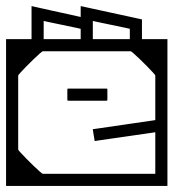

<svg xmlns="http://www.w3.org/2000/svg" viewBox="-40 -613 572 633"><path d="M-20 -205Q-20 -228 -20 -257Q-20 -286 -20 -317.5Q-20 -349 -20 -378.5Q-20 -408 -20 -432Q-20 -456 -20 -470Q-20 -484 -20 -484Q-20 -484 -20 -484Q-20 -484 -20 -484Q-20 -484 -20 -484Q-20 -484 -20 -484Q-20 -484 -0.2 -484Q19.5 -484 50.2 -484Q81 -484 116 -484Q151 -484 181.8 -484Q212.5 -484 232.2 -484Q252 -484 252 -484Q252 -484 252 -484Q252 -484 252 -484Q252 -484 252 -484Q252 -484 252 -484Q252 -484 252 -484Q252 -474.5 252 -464.2Q252 -454 252 -444Q249.5 -444 235.5 -444Q221.5 -444 201.2 -444Q181 -444 160.2 -444Q139.5 -444 123.2 -444Q107 -444 101 -444Q101 -444 101 -444Q101 -444 101 -444Q101 -444 101 -444Q101 -444 101 -444Q99.5 -444 91 -436.5Q82.5 -429 70.5 -417.5Q58.5 -406 47 -394.2Q35.5 -382.5 27.8 -374Q20 -365.5 20 -364V-205ZM-20 -357H20Q20 -329.5 20 -313Q20 -296.5 20 -281.2Q20 -266 20 -242Q20 -242 20 -242Q20 -242 20 -242Q20 -242 20 -242Q20 -242 20 -242Q20 -217 20 -204Q20 -191 20 -182.2Q20 -173.5 20 -161.8Q20 -150 20 -127H-20ZM-20 -279H20V-120Q20 -118.5 27.8 -110Q35.5 -101.5 47 -89.8Q58.5 -78 70.5 -66.5Q82.5 -55 91 -47.5Q99.5 -40 101 -40Q101 -40 101 -40Q101 -40 101 -40Q101 -40 101 -40Q101 -40 101 -40Q107 -40 123.2 -40Q139.5 -40 160.2 -40Q181 -40 201.2 -40Q221.5 -40 235.5 -40Q249.5 -40 252 -40Q252 -30.5 252 -20.2Q252 -10 252 0Q252 0 252 0Q252 0 252 0Q252 0 252 0Q252 0 252 0Q252 0 252 0Q252 0 232.2 0Q212.5 0 181.8 0Q151 0 116 0Q81 0 50.2 0Q19.5 0 -0.2 0Q-20 0 -20 0Q-20 0 -20 0Q-20 0 -20 0Q-20 0 -20 0Q-20 0 -20 0Q-20 0 -20 -14Q-20 -28 -20 -52Q-20 -76 -20 -105.5Q-20 -135 -20 -166.2Q-20 -197.5 -20 -227Q-20 -256.5 -20 -279ZM512 -205H472V-364Q472 -365.5 464.2 -374Q456.5 -382.5 445 -394.2Q433.5 -406 421.5 -417.5Q409.5 -429 401 -436.5Q392.5 -444 391 -444Q391 -444 391 -444Q391 -444 391 -444Q391 -444 391 -444Q391 -444 391 -444Q385 -444 368.8 -444Q352.5 -444 331.8 -444Q311 -444 290.8 -444Q270.5 -444 256.5 -444Q242.5 -444 240 -444Q240 -454 240 -464.2Q240 -474.5 240 -484Q240 -484 240 -484Q240 -484 240 -484Q240 -484 240 -484Q240 -484 240 -484Q240 -484 240 -484Q240 -484 259.8 -484Q279.5 -484 310.2 -484Q341 -484 376 -484Q411 -484 441.8 -484Q472.5 -484 492.2 -484Q512 -484 512 -484Q512 -484 512 -484Q512 -484 512 -484Q512 -484 512 -484Q512 -484 512 -484Q512 -484 512 -470Q512 -456 512 -432Q512 -408 512 -378.5Q512 -349 512 -317.5Q512 -286 512 -257Q512 -228 512 -205ZM512 -249Q512 -249 512 -231Q512 -213 512 -184.8Q512 -156.5 512 -124.5Q512 -92.5 512 -64.2Q512 -36 512 -18Q512 0 512 0Q512 0 512 0Q512 0 512 0Q512 0 512 0Q512 0 512 0Q512 0 492.2 0Q472.5 0 441.8 0Q411 0 376 0Q341 0 310.2 0Q279.5 0 259.8 0Q240 0 240 0Q240 0 240 0Q240 0 240 0Q240 0 240 0Q240 0 240 0Q240 0 240 0Q240 -10 240 -20.2Q240 -30.5 240 -40Q240 -40 263.5 -40Q287 -40 321.5 -40Q356 -40 390.5 -40Q425 -40 448.5 -40Q472 -40 472 -40Q472 -40 472 -40Q472 -40 472 -40Q472 -40 472 -40Q472 -40 472 -40Q472 -40 472 -40Q472 -40 472 -40Q472 -40 472 -40Q472 -40 472 -40Q472 -40 472 -40Q472 -40 472 -40Q472 -40 472 -40Q472 -40 472 -61Q472 -82 472 -113.2Q472 -144.5 472 -175.8Q472 -207 472 -228Q472 -249 472 -249ZM310 -321Q310 -321 310 -321Q310 -321 310 -321Q310 -321 310 -321Q310 -321 310 -321Q310 -321 310 -321Q310 -321 310 -321Q310 -321 310 -321Q313 -321 313.5 -320.5Q314 -320 314 -317Q314 -311.5 314 -306.2Q314 -301 314 -295.8Q314 -290.5 314 -285Q314 -282 313.5 -281.5Q313 -281 310 -281Q310 -281 310 -281Q310 -281 310 -281Q310 -281 310 -281Q310 -281 310 -281Q310 -281 310 -281Q310 -281 310 -281Q310 -281 310 -281Q310 -281 291.2 -281Q272.5 -281 248 -281Q223.5 -281 204.8 -281Q186 -281 186 -281Q186 -281 186 -281Q186 -281 186 -281Q183 -281 182.5 -281.5Q182 -282 182 -285Q182 -290.5 182 -295.8Q182 -301 182 -306.2Q182 -311.5 182 -317Q182 -320 182.5 -320.5Q183 -321 186 -321Q186 -321 186 -321Q186 -321 186 -321Q186 -321 204.8 -321Q223.5 -321 248 -321Q272.5 -321 291.2 -321Q310 -321 310 -321ZM491 -163H472Q472 -163 472 -166.5Q472 -170 472 -173.5Q472 -177 472 -177Q472 -177 451.8 -174Q431.5 -171 401.8 -166.8Q372 -162.5 342.2 -158.2Q312.5 -154 292.2 -151Q272 -148 272 -148Q272 -148 271.8 -150Q271.5 -152 270.8 -156.2Q270 -160.5 269 -167Q268 -173.5 267.2 -178Q266.5 -182.5 266.2 -184.8Q266 -187 266 -187Q266 -187 286.8 -190Q307.5 -193 338.2 -197.5Q369 -202 399.8 -206.5Q430.5 -211 451.2 -214Q472 -217 472 -217Q472 -217 472 -221.8Q472 -226.5 472 -231.2Q472 -236 472 -236H491ZM428 -464H388Q388 -464 388 -477.5Q388 -491 388 -504.5Q388 -518 388 -518Q388 -518 388 -518Q388 -518 388 -518Q388 -518 375.8 -520.8Q363.5 -523.5 345.2 -527.2Q327 -531 308.8 -534.8Q290.5 -538.5 278.2 -541.2Q266 -544 266 -544Q266 -544 266 -544Q266 -544 266 -544Q266 -544 266 -532Q266 -520 266 -504Q266 -488 266 -476Q266 -464 266 -464H248L226 -548Q226 -548 226 -554.8Q226 -561.5 226 -570.5Q226 -579.5 226 -586.2Q226 -593 226 -593Q226 -593 226 -593Q226 -593 226 -593Q226 -593 246.5 -588.5Q267 -584 297 -577.5Q327 -571 357 -564.5Q387 -558 407.5 -553.5Q428 -549 428 -549Q428 -549 428 -549Q428 -549 428 -549Q428 -549 428 -536.2Q428 -523.5 428 -506.5Q428 -489.5 428 -476.8Q428 -464 428 -464ZM248 -464H226Q226 -464 226 -477.5Q226 -491 226 -504.5Q226 -518 226 -518Q226 -518 226 -518Q226 -518 226 -518Q226 -518 213.8 -520.8Q201.5 -523.5 183.2 -527.2Q165 -531 146.8 -534.8Q128.5 -538.5 116.2 -541.2Q104 -544 104 -544Q104 -544 104 -544Q104 -544 104 -544Q104 -544 104 -532Q104 -520 104 -504Q104 -488 104 -476Q104 -464 104 -464H64Q64 -464 64 -477Q64 -490 64 -509.2Q64 -528.5 64 -547.8Q64 -567 64 -580Q64 -593 64 -593Q64 -593 64 -593Q64 -593 64 -593Q64 -593 82.5 -588.8Q101 -584.5 128.5 -578.5Q156 -572.5 183.5 -566.5Q211 -560.5 229.5 -556.2Q248 -552 248 -552Q248 -552 248 -552Q248 -552 248 -552Q248 -552 248 -538.8Q248 -525.5 248 -508Q248 -490.5 248 -477.2Q248 -464 248 -464Z"/></svg>

Font: Honk
Style: Regular
Weight: 400
Designer: Noopur Datye & Yesha Goshar
Foundry: Ek Type
Version: Version 1.000